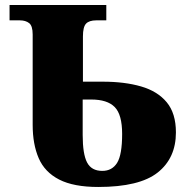

<svg xmlns="http://www.w3.org/2000/svg" viewBox="-20 -734 763 764"><path d="M371 10Q273 10 215.5 -19.5Q158 -49 134 -104.5Q110 -160 110 -237V-597Q110 -631 96 -642Q82 -653 59 -653H18V-714H403V-653H363Q335 -653 322.5 -640Q310 -627 310 -589V-409H389Q476 -409 541.5 -390Q607 -371 643.5 -327Q680 -283 680 -207Q680 -105 607.5 -47.5Q535 10 371 10ZM387 -54Q426 -54 446 -86Q466 -118 466 -201Q466 -278 436.5 -308Q407 -338 343 -338H309V-197Q309 -121 326.5 -87.5Q344 -54 387 -54Z"/></svg>

Font: Noto Serif Black
Style: Regular
Weight: 900
Designer: Monotype Design Team
Foundry: Monotype Imaging Inc.
Version: Version 2.014; ttfautohint (v1.8.4.7-5d5b)